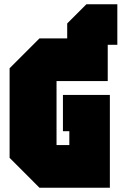

<svg xmlns="http://www.w3.org/2000/svg" viewBox="-20 -880 570 900"><path d="M165 0 25 -140V-560L165 -700H295V-770L385 -860H530V-670H485V-500H245V-200H305V-265H275V-435H495V0Z"/></svg>

Font: Tektur Condensed Black
Style: Regular
Weight: 900
Width: 3
Designer: Adam Jagosz
Foundry: Adam Jagosz
Version: Version 1.005;gftools[0.9.30]